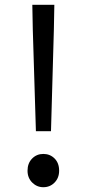

<svg xmlns="http://www.w3.org/2000/svg" viewBox="-20 -769 363 802"><path d="M117 -645 115 -749H207L205 -645L193 -221H130ZM95 -56Q95 -87 114 -106.5Q133 -126 161 -126Q189 -126 208 -107Q227 -88 227 -56Q227 -26 208 -6.5Q189 13 161 13Q134 13 114.5 -6.5Q95 -26 95 -56Z"/></svg>

Font: Merged Yaku Han JP
Style: Regular
Weight: 400
Designer: Ryoko NISHIZUKA 西塚涼子 (kana, bopomofo & ideographs); Paul D. Hunt (Latin, Greek & Cyrillic); Sandoll Communications 산돌커뮤니
Foundry: Adobe
Version: Version 2.004